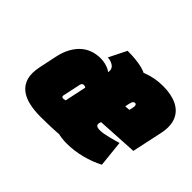

<svg xmlns="http://www.w3.org/2000/svg" viewBox="-111 -711 924 924"><g transform="rotate(45 351.5 -249.0)"><path d="M311 -371Q307 -375 297 -380Q287 -385 272 -389Q257 -393 238 -393Q211 -393 186 -384.5Q161 -376 140.5 -358Q120 -340 104.5 -312Q89 -284 81 -246L62 -156Q52 -108 61 -76Q70 -44 94.5 -24.5Q119 -5 154.5 3Q190 11 233 11Q253 11 272 10.5Q291 10 309.5 9.5Q328 9 345.5 7.5Q363 6 380.5 4Q398 2 415 0L480 -307Q492 -365 489 -404Q486 -443 465.5 -466.5Q445 -490 405 -500Q365 -510 305 -510L260 -420Q269 -420 279 -417Q289 -414 297.5 -408.5Q306 -403 310 -393.5Q314 -384 311 -371ZM286 -240 263 -131Q263 -131 262 -130.5Q261 -130 259.5 -130Q258 -130 256.5 -129.5Q255 -129 253 -128.5Q251 -128 249 -128Q246 -128 244 -128.5Q242 -129 240.5 -130.5Q239 -132 238.5 -134Q238 -136 238 -138L258 -232Q259 -235 260 -237.5Q261 -240 263 -241.5Q265 -243 267 -244Q269 -245 272 -245Q275 -245 277.5 -244.5Q280 -244 282.5 -243Q285 -242 286 -240ZM454 -166 457 -177 665 -189 698 -343Q710 -399 694.5 -436.5Q679 -474 640.5 -492.5Q602 -511 546 -511Q490 -511 441 -492Q392 -473 357.5 -435Q323 -397 311 -340L268 -135Q260 -97 267.5 -69Q275 -41 295 -23Q315 -5 345.5 4Q376 13 413 13Q462 13 513 0Q564 -13 605 -35L591 -169Q569 -162 535 -153.5Q501 -145 481 -145Q472 -145 466.5 -146.5Q461 -148 458 -150.5Q455 -153 454 -157Q453 -161 454 -166ZM516 -333 512 -315 486 -313 490 -334Q492 -342 494 -347Q496 -352 499.5 -355Q503 -358 508 -358Q513 -358 515 -355Q517 -352 517.5 -346.5Q518 -341 516 -333Z"/></g></svg>

Font: Advent Pro Black
Style: Italic
Weight: 900
Italic angle: -12°
Version: Version 3.000